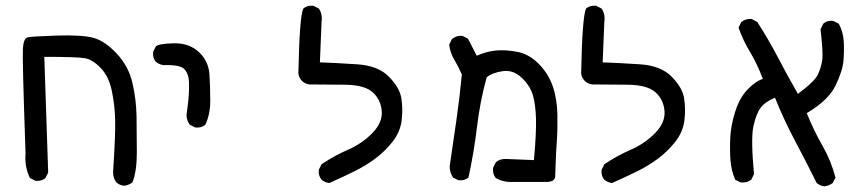

<svg xmlns="http://www.w3.org/2000/svg" viewBox="-20 -534 3040 679"><path d="M418.9 123Q403.3 121.1 391.6 111.3Q379.9 95.7 379.9 74.2Q388.7 -57.6 387.2 -111.3Q385.7 -165 375 -214.8Q364.3 -264.6 335.9 -293.9Q307.6 -323.2 280.3 -328.1Q252.9 -333 136.7 -333L150.4 76.2L140.6 95.7Q127 107.4 105.5 105.5L85.9 95.7Q66.4 56.6 70.3 6.8Q58.6 -327.1 61 -362.8Q63.5 -398.4 77.6 -401.9Q91.8 -405.3 180.2 -408.2Q268.6 -411.1 309.6 -400.4Q350.6 -389.6 392.6 -344.7Q434.6 -299.8 448.2 -241.2Q461.9 -182.6 462.9 -122.1Q463.9 -61.5 463.9 5.4Q463.9 72.3 448.2 111.3Q434.6 121.1 418.9 123Z M670.9 -83 651.4 -92.8Q639.6 -108.4 639.6 -127.9Q643.6 -155.3 646.5 -183.6Q649.4 -211.9 648.4 -242.2Q647.5 -272.5 632.3 -289.1Q617.2 -305.7 558.6 -303.7Q543 -305.7 531.2 -315.4Q519.5 -329.1 521.5 -350.6L531.2 -370.1Q543 -379.9 596.2 -380.9Q649.4 -381.8 683.6 -349.6Q717.8 -317.4 720.7 -270.5Q723.6 -223.6 723.6 -176.8Q723.6 -129.9 706.1 -92.8Q692.4 -81.1 670.9 -83Z M1144.5 113.3Q1128.9 111.3 1117.2 101.6Q1105.5 87.9 1107.4 66.4L1117.2 46.9Q1162.1 16.6 1211.4 -4.9Q1260.7 -26.4 1296.9 -63.5Q1333 -100.6 1330.1 -140.6Q1327.1 -180.7 1298.8 -207Q1270.5 -233.4 1200.7 -234.4Q1130.9 -235.4 1074.2 -235.4Q1058.6 -237.3 1047.9 -248Q1037.1 -258.8 1035.2 -274.4Q1039.1 -476.6 1052.7 -503.9Q1066.4 -515.6 1087.9 -513.7L1107.4 -503.9Q1121.1 -484.4 1117.2 -457L1111.3 -313.5Q1168.9 -311.5 1243.2 -306.6Q1317.4 -301.8 1355.5 -262.7Q1393.6 -223.6 1399.4 -186.5Q1405.3 -149.4 1400.4 -108.4Q1395.5 -67.4 1368.2 -32.7Q1340.8 2 1306.6 27.3Q1272.5 52.7 1230.5 73.2Q1188.5 93.8 1144.5 113.3Z M1795.9 109.4Q1760.7 111.3 1733.4 95.7Q1721.7 82 1723.6 59.6L1733.4 40Q1749 26.4 1772.5 28.3L1868.2 32.2Q1877 -63.5 1875.5 -114.3Q1874 -165 1864.3 -198.2Q1854.5 -231.4 1824.2 -259.8Q1793.9 -288.1 1756.8 -282.2Q1719.7 -276.4 1701.2 -260.7Q1677.7 -176.8 1667 -85.9Q1656.2 4.9 1636.7 93.8Q1623 105.5 1601.6 103.5L1582 93.8Q1570.3 76.2 1570.3 53.7Q1582 -26.4 1593.8 -107.4Q1605.5 -188.5 1613.3 -270.5Q1601.6 -297.9 1586.9 -322.3Q1572.3 -346.7 1568.4 -376L1578.1 -395.5Q1593.8 -409.2 1615.2 -407.2L1634.8 -397.5L1666 -336.9Q1701.2 -352.5 1734.9 -355.5Q1768.6 -358.4 1809.6 -350.6Q1850.6 -342.8 1884.8 -308.6Q1918.9 -274.4 1934.6 -229.5Q1950.2 -184.6 1951.2 -128.9Q1952.1 -73.2 1949.2 -34.2Q1946.3 4.9 1945.3 37.1Q1944.3 69.3 1943.4 90.3Q1942.4 111.3 1903.3 109.4Z M2144.5 113.3Q2128.9 111.3 2117.2 101.6Q2105.5 87.9 2107.4 66.4L2117.2 46.9Q2162.1 16.6 2211.4 -4.9Q2260.7 -26.4 2296.9 -63.5Q2333 -100.6 2330.1 -140.6Q2327.1 -180.7 2298.8 -207Q2270.5 -233.4 2200.7 -234.4Q2130.9 -235.4 2074.2 -235.4Q2058.6 -237.3 2047.9 -248Q2037.1 -258.8 2035.2 -274.4Q2039.1 -476.6 2052.7 -503.9Q2066.4 -515.6 2087.9 -513.7L2107.4 -503.9Q2121.1 -484.4 2117.2 -457L2111.3 -313.5Q2168.9 -311.5 2243.2 -306.6Q2317.4 -301.8 2355.5 -262.7Q2393.6 -223.6 2399.4 -186.5Q2405.3 -149.4 2400.4 -108.4Q2395.5 -67.4 2368.2 -32.7Q2340.8 2 2306.6 27.3Q2272.5 52.7 2230.5 73.2Q2188.5 93.8 2144.5 113.3Z M2895.5 125Q2879.9 123 2868.2 113.3Q2831.1 38.1 2791.5 -36.1Q2752 -110.4 2720.7 -188.5Q2685.5 -173.8 2669.9 -152.8Q2654.3 -131.8 2644.5 -87.9Q2634.8 -43.9 2646.5 82L2636.7 101.6Q2621.1 113.3 2599.6 111.3L2580.1 101.6Q2566.4 70.3 2563.5 34.7Q2560.5 -1 2562.5 -45.9Q2564.5 -90.8 2580.1 -139.6Q2595.7 -188.5 2624 -217.8Q2652.3 -247.1 2677.7 -254.9Q2658.2 -307.6 2632.8 -349.6Q2607.4 -391.6 2591.8 -436.5L2601.6 -456.1Q2617.2 -468.8 2638.7 -466.8L2658.2 -456.1Q2697.3 -395.5 2731 -331.1Q2764.6 -266.6 2801.8 -202.1Q2862.3 -247.1 2873 -271.5Q2883.8 -295.9 2887.7 -320.3Q2891.6 -344.7 2881.8 -430.7L2891.6 -450.2Q2905.3 -462.9 2926.8 -460L2946.3 -450.2Q2961.9 -420.9 2963.9 -387.7Q2965.8 -354.5 2962.9 -319.3Q2960 -284.2 2935.1 -231.9Q2910.2 -179.7 2833 -133.8Q2858.4 -71.3 2888.7 -18.6Q2918.9 34.2 2934.6 93.8L2924.8 113.3Q2911.1 123 2895.5 125Z"/></svg>

Font: JasonHandwriting2
Style: Regular
Weight: 400
Version: Version 1.05.10